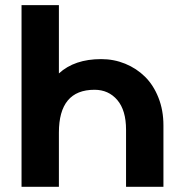

<svg xmlns="http://www.w3.org/2000/svg" viewBox="-20 -720 707 740"><path d="M609.9 -236.8V0H465.8V-220.2Q465.8 -294.9 432.1 -334.5Q398.4 -374 344.2 -374Q207 -374 207 -209V0H63V-700.2H207V-437Q267.1 -492.2 370.1 -492.2Q418.9 -492.2 462.6 -474.4Q506.3 -456.5 539.1 -424.1Q571.8 -391.6 590.8 -343.3Q609.9 -294.9 609.9 -236.8Z"/></svg>

Font: LT Superior
Style: Bold
Weight: 400
Designer: Daniel Lyons
Foundry: LyonsType
Version: Version 1.000